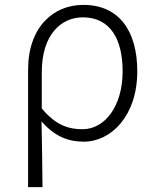

<svg xmlns="http://www.w3.org/2000/svg" viewBox="-20 -567 638 786"><path d="M95 199H154C153 97 152 32 150 -70C204 -8 260 13 323 13C435 13 542 -93 542 -275C542 -441 467 -547 321 -547C199 -547 95 -457 95 -281ZM318 -38C264 -38 210 -52 151 -123V-271C151 -426 231 -496 319 -496C434 -496 482 -403 482 -275C482 -132 409 -38 318 -38Z"/></svg>

Font: Noto Sans JP Light
Style: Regular
Weight: 300
Designer: Ryoko NISHIZUKA (kana & ideographs); Paul D. Hunt (Latin, Greek & Cyrillic); Wenlong ZHANG (bopomofo); Sandoll Communica
Foundry: Adobe Systems Incorporated
Version: Version 1.004;PS 1.004;hotconv 1.0.82;makeotf.lib2.5.63406